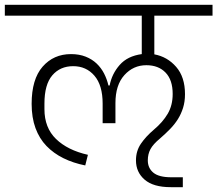

<svg xmlns="http://www.w3.org/2000/svg" viewBox="-40 -718 900 795"><path d="M667 57Q595 57 559 26Q523 -5 523 -54Q523 -93 543.5 -123Q564 -153 597 -181Q634 -212 654.5 -247Q675 -282 675 -329Q675 -387 645.5 -417.5Q616 -448 566 -448Q512 -448 475 -407Q438 -366 438 -291V-208H385V-289Q385 -365 351 -404.5Q317 -444 263 -444Q209 -444 176.5 -406Q144 -368 144 -289V-266Q144 -189 192 -142.5Q240 -96 324 -77L313 -33Q263 -43 222.5 -63Q182 -83 152.5 -113.5Q123 -144 107 -187.5Q91 -231 91 -288Q91 -390 136.5 -442Q182 -494 254 -494Q288 -494 314.5 -483.5Q341 -473 360 -455Q379 -437 391 -413.5Q403 -390 409 -364H414Q423 -412 455.5 -449Q488 -486 547 -494V-653H-20V-698H840V-653H599V-493Q653 -483 689.5 -441Q726 -399 726 -328Q726 -297 718 -271.5Q710 -246 696.5 -224.5Q683 -203 664 -183.5Q645 -164 623 -145Q594 -121 583 -100.5Q572 -80 572 -54Q572 -22 595 -3Q618 16 669 16H717V57Z"/></svg>

Font: IBM Plex Sans Devanagari Light
Style: Regular
Weight: 300
Designer: Mike Abbink, Paul van der Laan, Pieter van Rosmalen, Erin McLaughlin
Foundry: Bold Monday
Version: Version 1.1